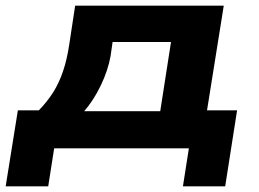

<svg xmlns="http://www.w3.org/2000/svg" viewBox="-33 -523 912 677"><path d="M-13 134 30 -134H104Q134 -165 154.5 -197.5Q175 -230 189 -271Q203 -312 211 -365L232 -503H756L697 -134H803L761 134H612L633 0H158L137 134ZM264 -131H532L570 -375H364L357 -326Q348 -275 322.5 -222Q297 -169 264 -131Z"/></svg>

Font: Nunito Sans 7pt Expanded ExtraBold
Style: Italic
Weight: 800
Width: 7
Italic angle: -9°
Designer: Vernon Adams
Foundry: Vernon Adams
Version: Version 3.101;gftools[0.9.27]